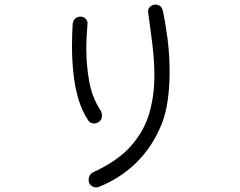

<svg xmlns="http://www.w3.org/2000/svg" viewBox="-20 -787 1040 832"><path d="M408 23Q405 24 402 24.5Q399 25 396 25Q384 25 374 16Q364 7 364 -7Q364 -32 387 -42Q492 -91 548.5 -155.5Q605 -220 627 -296.5Q649 -373 649 -458Q649 -523 640.5 -592.5Q632 -662 622 -733Q620 -747 629.5 -757Q639 -767 653 -767Q678 -767 685 -743Q696 -695 705.5 -623Q715 -551 715 -474Q715 -413 707 -354Q699 -295 680 -248Q641 -152 572 -83.5Q503 -15 408 23ZM410 -260Q400 -252 388 -252Q372 -252 363 -264Q335 -306 319.5 -359Q304 -412 298 -470.5Q292 -529 292 -585Q292 -638 295 -684Q296 -697 305.5 -706Q315 -715 328 -715Q342 -715 351.5 -705Q361 -695 359 -681Q357 -656 355.5 -629.5Q354 -603 354 -574Q354 -505 366.5 -434.5Q379 -364 416 -308Q422 -298 422 -286Q422 -269 410 -260Z"/></svg>

Font: Kiwi Maru Light
Style: Regular
Weight: 300
Designer: Hiroki-Chan
Version: Version 1.100